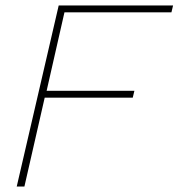

<svg xmlns="http://www.w3.org/2000/svg" viewBox="-20 -680 651 700"><path d="M605 -635H215L150 -349H470L464 -324H143L69 0H41L194 -660H611Z"/></svg>

Font: Work Sans ExtraLight
Style: Italic
Weight: 200
Italic angle: -13°
Designer: Wei Huang
Foundry: Wei Huang
Version: Version 2.012; ttfautohint (v1.8.3)